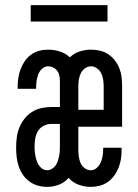

<svg xmlns="http://www.w3.org/2000/svg" viewBox="-20 -722 540 750"><path d="M164 8Q146 8 128 3Q110 -2 95 -13Q80 -24 69.5 -39.5Q59 -55 53 -72.5Q47 -90 45 -108.5Q43 -127 43 -146Q43 -165 45.5 -185Q48 -205 55.5 -223.5Q63 -242 75.5 -258Q88 -274 104.5 -284.5Q121 -295 140.5 -299.5Q160 -304 180 -304H214V-408Q214 -418 211.5 -428Q209 -438 203 -446Q197 -454 187.5 -458.5Q178 -463 168 -463Q155 -463 144.5 -453.5Q134 -444 129.5 -431.5Q125 -419 123 -406Q121 -393 121 -379V-375H49V-383Q49 -400 51.5 -417.5Q54 -435 60.5 -452Q67 -469 77 -483.5Q87 -498 101.5 -508.5Q116 -519 133 -523.5Q150 -528 168 -528Q191 -528 213.5 -521Q236 -514 253 -498Q269 -514 291 -521Q313 -528 336 -528Q353 -528 370.5 -524Q388 -520 403 -510Q418 -500 429 -485.5Q440 -471 446.5 -454.5Q453 -438 455 -420.5Q457 -403 457 -385V-227H286V-135Q286 -122 288 -109Q290 -96 295 -84.5Q300 -73 311 -65Q322 -57 335 -57Q348 -57 358.5 -66.5Q369 -76 374 -88.5Q379 -101 381 -114Q383 -127 383 -141V-145H455V-137Q455 -120 452.5 -102Q450 -84 443.5 -67.5Q437 -51 426.5 -36.5Q416 -22 401.5 -11.5Q387 -1 369.5 3.5Q352 8 335 8Q310 8 287 -0.5Q264 -9 248 -27Q232 -9 210 -0.5Q188 8 164 8ZM286 -293H385V-385Q385 -398 383 -411Q381 -424 375.5 -435.5Q370 -447 359 -455Q348 -463 336 -463Q323 -463 312 -455Q301 -447 295.5 -435.5Q290 -424 288 -411Q286 -398 286 -385ZM164 -57Q174 -57 183 -62.5Q192 -68 197.5 -76Q203 -84 206 -93.5Q209 -103 211 -112.5Q213 -122 213.5 -132Q214 -142 214 -152V-238H180Q165 -238 150.5 -230.5Q136 -223 128 -209.5Q120 -196 117.5 -180Q115 -164 115 -149Q115 -134 117 -120Q119 -106 124 -92Q129 -78 139.5 -67.5Q150 -57 164 -57ZM400 -638H100V-702H400Z"/></svg>

Font: Iosevka Custom
Style: Regular
Weight: 400
Monospace: yes
Designer: Belleve Invis
Foundry: Belleve Invis
Version: Version 32.5.0; ttfautohint (v1.8.4)